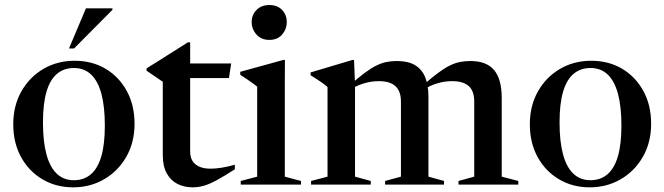

<svg xmlns="http://www.w3.org/2000/svg" viewBox="-20 -752 2706 782"><path d="M281 -18Q322 -18 350.2 -42.2Q378.5 -66.5 392.8 -115.8Q407 -165 407 -240Q407 -317.5 393 -369.8Q379 -422 351 -448.5Q323 -475 281 -475Q240 -475 211.8 -451Q183.5 -427 169.2 -377.8Q155 -328.5 155 -253.5Q155 -176.5 169 -124Q183 -71.5 211 -44.8Q239 -18 281 -18ZM278 11Q208 11 152.8 -21.8Q97.5 -54.5 65.8 -112.2Q34 -170 34 -245.5Q34 -321.5 67.2 -380Q100.5 -438.5 157 -471.5Q213.5 -504.5 284 -504.5Q355.5 -504.5 410.2 -471.8Q465 -439 496.5 -381.2Q528 -323.5 528 -248Q528 -172 494.5 -113.5Q461 -55 404.2 -22Q347.5 11 278 11ZM261 -554.5 330 -718H438V-712L281.5 -554.5Z M754.5 -135Q754.5 -100 776.5 -82.5Q798.5 -65 837 -65Q858 -65 881.8 -68.8Q905.5 -72.5 936.5 -81V-62.5Q892 -34 862.5 -18Q833 -2 810.5 4.5Q788 11 764.5 11Q730.5 11 703 -2.8Q675.5 -16.5 659.2 -45.8Q643 -75 643 -121V-419L577 -464V-473.5Q584 -478 596.5 -485.8Q609 -493.5 625.8 -504Q642.5 -514.5 662 -527Q681.5 -539.5 702.8 -552.8Q724 -566 745 -579.5H754.5V-477ZM713.5 -434V-493.5H921.5L912.5 -434Z M1077 -589.5Q1044 -589.5 1024.5 -611.5Q1005 -633.5 1005 -662.5Q1005 -691 1024.5 -711.2Q1044 -731.5 1077 -731.5Q1110.5 -731.5 1129.2 -711.2Q1148 -691 1148 -662.5Q1148 -633.5 1129.2 -611.5Q1110.5 -589.5 1077 -589.5ZM1140.5 -508 1140 -410.5V-32.5L1206 -15V0H960.5V-15L1027.5 -32.5V-399Q1022 -404 1011.5 -411.5Q1001 -419 987.5 -428.2Q974 -437.5 958.5 -447.5V-459.5L1134.5 -508Z M1426 -406V-32.5L1490 -15V0H1247V-15L1314 -32.5V-397.5Q1306 -405 1290.8 -415.8Q1275.5 -426.5 1245 -445.5V-457L1416 -508H1422ZM1725 -358V-32.5L1788.5 -15V0H1548.5V-15L1613 -32.5V-338.5Q1613 -367 1603 -385.2Q1593 -403.5 1573.2 -412.5Q1553.5 -421.5 1523.5 -421.5Q1492 -421.5 1462.5 -412.5Q1433 -403.5 1413 -390.5L1405 -405Q1439.5 -436 1465.5 -455.2Q1491.5 -474.5 1512.8 -485Q1534 -495.5 1554 -499.5Q1574 -503.5 1597 -503.5Q1641.5 -503.5 1669.8 -487Q1698 -470.5 1711.5 -438Q1725 -405.5 1725 -358ZM2023.5 -353V-32.5L2091 -15V0H1847.5V-15L1911.5 -32.5V-338.5Q1911.5 -367 1901.8 -385.2Q1892 -403.5 1872 -412.5Q1852 -421.5 1822 -421.5Q1790.5 -421.5 1761 -412.5Q1731.5 -403.5 1711.5 -390.5L1703.5 -405Q1738.5 -436 1764.5 -455.2Q1790.5 -474.5 1811.8 -485Q1833 -495.5 1853 -499.5Q1873 -503.5 1895.5 -503.5Q1962 -503.5 1992.8 -466.2Q2023.5 -429 2023.5 -353Z M2385 -18Q2426 -18 2454.2 -42.2Q2482.5 -66.5 2496.8 -115.8Q2511 -165 2511 -240Q2511 -317.5 2497 -369.8Q2483 -422 2455 -448.5Q2427 -475 2385 -475Q2344 -475 2315.8 -451Q2287.5 -427 2273.2 -377.8Q2259 -328.5 2259 -253.5Q2259 -176.5 2273 -124Q2287 -71.5 2315 -44.8Q2343 -18 2385 -18ZM2382 11Q2312 11 2256.8 -21.8Q2201.5 -54.5 2169.8 -112.2Q2138 -170 2138 -245.5Q2138 -321.5 2171.2 -380Q2204.5 -438.5 2261 -471.5Q2317.5 -504.5 2388 -504.5Q2459.5 -504.5 2514.2 -471.8Q2569 -439 2600.5 -381.2Q2632 -323.5 2632 -248Q2632 -172 2598.5 -113.5Q2565 -55 2508.2 -22Q2451.5 11 2382 11Z"/></svg>

Font: Newsreader 60pt Medium
Style: Regular
Weight: 500
Designer: Hugues Gentile
Foundry: Production Type
Version: Version 1.003